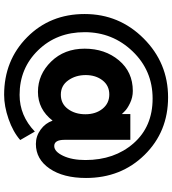

<svg xmlns="http://www.w3.org/2000/svg" viewBox="28 -742 835 931"><g transform="rotate(90 445.5 -276.5)"><path d="M688 -122Q715 -122 735.5 -165Q756 -208 756 -273Q756 -414 675 -506.5Q594 -599 458 -599Q322 -599 229 -502Q136 -405 136 -269.5Q136 -134 223.5 -44Q311 46 440 46Q541 46 618 -28L659 43Q619 78 557 99.5Q495 121 440 121Q273 121 160.5 9.5Q48 -102 48 -269.5Q48 -437 166.5 -555.5Q285 -674 452 -674Q619 -674 731 -560Q843 -446 843 -276Q843 -166 797.5 -99.5Q752 -33 678 -33Q640 -33 608.5 -56Q577 -79 565 -114Q510 -43 425.5 -43Q341 -43 278.5 -107Q216 -171 216 -269.5Q216 -368 272.5 -435.5Q329 -503 421 -503Q452 -503 480 -489.5Q508 -476 520 -463L533 -450V-491H658V-172Q658 -122 688 -122ZM534 -273Q534 -323 507.5 -356Q481 -389 438 -389Q395 -389 369.5 -356Q344 -323 344 -274.5Q344 -226 369.5 -190Q395 -154 439 -154Q483 -154 508.5 -188.5Q534 -223 534 -273Z"/></g></svg>

Font: Balans
Style: Regular
Weight: 400
Designer: Thomas Breure
Foundry: Thomas Breure
Version: Version 2.001